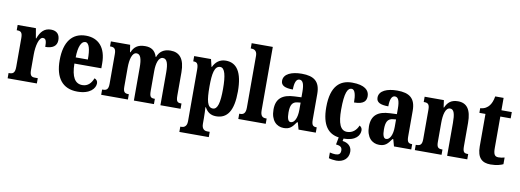

<svg xmlns="http://www.w3.org/2000/svg" viewBox="-72 -1209 5139 1896"><g transform="rotate(10 2497.5 -261.5)"><path d="M11 0H304V-53H276C244 -53 224 -61 224 -120V-277C224 -361 246 -453 286 -453C317 -453 323 -425 323 -370C394 -370 439 -397 439 -458C439 -510 413 -548 350 -548C285 -548 247 -509 221 -437H217L200 -536H17V-483H20C56 -483 75 -474 75 -415V-125C75 -62 52 -53 15 -53H11Z M711 10C838 10 889 -53 889 -105C889 -128 874 -143 856 -149C837 -100 805 -62 748 -62C675 -62 637 -123 635 -258H905V-307C905 -465 827 -549 701 -549C565 -549 486 -453 486 -265C486 -91 560 10 711 10ZM759 -320H637C638 -427 665 -486 705 -486C743 -486 760 -423 759 -320Z M949 0H1217V-53H1215C1178 -53 1160 -62 1160 -118V-309C1160 -391 1178 -464 1223 -464C1264 -464 1277 -415 1277 -330V0H1478V-53H1474C1438 -53 1424 -62 1424 -123V-321C1424 -398 1443 -464 1487 -464C1529 -464 1543 -415 1543 -330V0H1745V-53H1742C1705 -53 1691 -62 1691 -123V-356C1691 -491 1639 -549 1549 -549C1480 -549 1438 -517 1418 -462H1414C1395 -524 1355 -549 1295 -549C1218 -549 1183 -517 1161 -464H1156L1145 -536H952V-486H955C991 -486 1012 -477 1012 -420V-122C1012 -62 991 -53 954 -53H949Z M1773 227H2068V174H2041C2024 174 1988 166 1988 109V53C1988 11 1986 -27 1984 -58H1989C2012 -15 2046 12 2102 12C2215 12 2273 -73 2273 -266C2273 -460 2213 -546 2104 -546C2040 -546 2001 -510 1978 -461H1974L1956 -536H1787V-483H1791C1820 -483 1839 -474 1839 -413V109C1839 166 1803 174 1785 174H1773ZM2058 -58C2002 -58 1988 -127 1988 -267C1988 -396 2002 -475 2060 -475C2106 -475 2124 -399 2124 -266C2124 -128 2106 -58 2058 -58Z M2324 0H2599V-53H2591C2558 -53 2536 -67 2536 -125V-760H2324V-707H2334C2351 -707 2388 -700 2388 -646V-125C2388 -67 2365 -53 2334 -53H2324Z M2780 10C2840 10 2863 -15 2901 -69H2909L2928 0H3101V-53H3098C3061 -53 3049 -69 3049 -123V-379C3049 -504 2987 -549 2865 -549C2765 -549 2684 -517 2684 -447C2684 -400 2723 -380 2804 -380C2804 -449 2820 -488 2852 -488C2887 -488 2901 -449 2901 -374V-319L2833 -316C2710 -311 2650 -262 2650 -153C2650 -42 2709 10 2780 10ZM2838 -59C2812 -59 2801 -92 2801 -149C2801 -221 2818 -258 2872 -263L2902 -266V-191C2902 -113 2876 -59 2838 -59Z M3347 237C3417 237 3469 197 3469 127C3469 73 3429 41 3376 35L3381 10C3506 10 3542 -52 3542 -100C3542 -121 3531 -135 3515 -144C3496 -97 3458 -61 3403 -61C3335 -61 3308 -132 3308 -267C3308 -438 3335 -488 3375 -488C3410 -488 3421 -429 3421 -359C3525 -359 3543 -401 3543 -444C3543 -501 3497 -549 3370 -549C3252 -549 3159 -482 3159 -266C3159 -84 3227 -7 3332 7L3318 80C3353 84 3380 91 3380 130C3380 167 3360 177 3328 177C3313 177 3293 174 3272 169V226C3293 233 3331 237 3347 237Z M3737 10C3797 10 3820 -15 3858 -69H3866L3885 0H4058V-53H4055C4018 -53 4006 -69 4006 -123V-379C4006 -504 3944 -549 3822 -549C3722 -549 3641 -517 3641 -447C3641 -400 3680 -380 3761 -380C3761 -449 3777 -488 3809 -488C3844 -488 3858 -449 3858 -374V-319L3790 -316C3667 -311 3607 -262 3607 -153C3607 -42 3666 10 3737 10ZM3795 -59C3769 -59 3758 -92 3758 -149C3758 -221 3775 -258 3829 -263L3859 -266V-191C3859 -113 3833 -59 3795 -59Z M4094 0H4362V-53H4359C4322 -53 4304 -62 4304 -118V-309C4304 -390 4319 -465 4367 -465C4407 -465 4418 -415 4418 -330V0H4620V-53H4616C4579 -53 4565 -62 4565 -123V-356C4565 -491 4519 -549 4431 -549C4361 -549 4328 -516 4305 -464H4301L4291 -536H4098V-483H4102C4137 -483 4157 -474 4157 -418V-122C4157 -62 4136 -53 4098 -53H4094Z M4854 10C4917 10 4960 -5 4980 -15V-82C4962 -76 4940 -73 4918 -73C4879 -73 4868 -99 4868 -159V-473H4972V-536H4868V-660H4784C4776 -613 4762 -584 4747 -565C4731 -544 4702 -522 4658 -520V-473H4719V-148C4719 -31 4770 10 4854 10Z"/></g></svg>

Font: Noto Serif Thai ExtraCondensed ExtraBold
Style: Regular
Weight: 800
Width: 2
Designer: Monotype Design Team
Foundry: Monotype Imaging Inc.
Version: Version 2.002